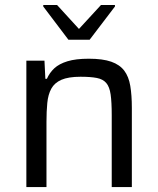

<svg xmlns="http://www.w3.org/2000/svg" viewBox="-20 -755 639 775"><path d="M86.4 0V-510H159.5L163.1 -436.8H169.2Q180 -461.3 199.3 -479.4Q218.7 -497.4 252.4 -507.7Q286.1 -518 338.2 -518Q394.8 -518 429.1 -505.9Q463.4 -493.8 481.6 -469.7Q499.7 -445.7 505.9 -408.2Q512.2 -370.7 512.2 -319.5V0H431V-290.5Q431 -342.7 426.6 -373.5Q422.2 -404.3 409 -419.9Q395.8 -435.4 370.9 -440.3Q345.9 -445.2 305.1 -445.2Q256 -445.2 227.8 -432.9Q199.7 -420.5 186.9 -396.8Q174.1 -373.1 170.9 -339.4Q167.6 -305.7 167.6 -263.5V0ZM256.2 -594.6 154.6 -728.8V-734.8H210.4L298.7 -638.2L387.6 -734.8H444V-728.8L341.8 -594.6Z"/></svg>

Font: Saira Thin
Style: Regular
Weight: 100
Designer: Hector Gatti with collaboration of the Omnibus-Type team
Foundry: Omnibus-Type
Version: Version 1.101